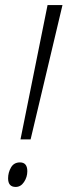

<svg xmlns="http://www.w3.org/2000/svg" viewBox="-20 -734 267 759"><path d="M101 -183 227 -714H168L61 -183ZM88 -57Q88 -92 59 -92Q35 -92 23.5 -72Q12 -52 12 -29Q12 5 42 5Q62 5 75 -14.5Q88 -34 88 -57Z"/></svg>

Font: Noto Sans Display Condensed Light
Style: Italic
Weight: 300
Width: 3
Designer: Monotype Design team
Foundry: Monotype Imaging Inc.
Version: 1.000